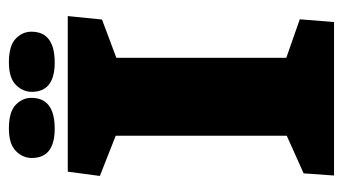

<svg xmlns="http://www.w3.org/2000/svg" viewBox="-192 -590 782 438"><g transform="rotate(-90 199.0 -371.0)"><path d="M194.8 -690.4Q194.8 -710.9 178.7 -726.3Q162.6 -741.7 125 -741.7Q89.4 -741.7 73.5 -725.8Q57.6 -710 57.6 -689.5Q57.6 -637.2 124.5 -637.2Q194.8 -637.2 194.8 -690.4ZM345.7 -690.4Q345.7 -710.9 329.6 -726.3Q313.5 -741.7 275.9 -741.7Q240.2 -741.7 224.4 -725.8Q208.5 -710 208.5 -689.5Q208.5 -637.2 275.4 -637.2Q345.7 -637.2 345.7 -690.4ZM108.4 -498V-107.9L22.5 -69.3L17.6 0H367.7L374 -78.1L286.1 -108.9V-496.6L373.5 -529.3L381.3 -607.4H26.4L16.6 -534.2Z"/></g></svg>

Font: Neuton ExtraBold
Style: Regular
Weight: 800
Designer: Brian M Zick
Foundry: Brian M Zick
Version: Version 1.560